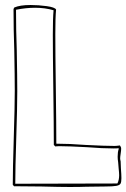

<svg xmlns="http://www.w3.org/2000/svg" viewBox="-20 -738 505 767"><path d="M463 -66Q465 -40 465 -26Q465 -11 461.5 -4.5Q458 2 444.5 4.5Q431 7 400 7L323 8Q302 9 258 9Q220 9 146 7L36 6L31 0Q31 -62 35 -188Q39 -312 39 -375Q39 -430 37 -538Q34 -619 34 -702L37 -708Q60 -718 102 -718Q134 -718 166.5 -713.5Q199 -709 204 -700Q201 -668 201 -603Q201 -529 203 -383Q205 -237 205 -164Q257 -164 322 -159Q400 -155 438 -155Q445 -155 459 -157Q460 -155 462 -152Q464 -149 464 -144Q464 -137 462 -124Q460 -111 460 -105Q460 -101 462 -93V-91ZM454 -142V-146Q447 -145 434 -145Q389 -145 327 -150Q253 -154 220 -154Q207 -154 201 -153L195 -159Q195 -232 193 -380Q191 -526 191 -600Q191 -665 194 -697Q160 -707 120 -707Q84 -707 44 -699Q44 -617 47 -536Q49 -428 49 -373Q49 -310 45 -188Q41 -64 41 -4L449 -5Q456 -19 456 -38Q456 -47 454 -65Q452 -83 452 -90Q450 -102 450 -112Q450 -131 454 -142Z"/></svg>

Font: Londrina Outline
Style: Regular
Weight: 400
Designer: Marcelo Magalhaes
Foundry: Marcelo Magalhães
Version: Version 1.002